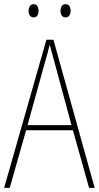

<svg xmlns="http://www.w3.org/2000/svg" viewBox="-20 -973 477 927"><path d="M118 -920C118 -903 126 -889 142 -889C159 -889 166 -902 166 -920C166 -938 159 -953 142 -953C126 -953 118 -937 118 -920ZM272 -921C272 -903 280 -889 296 -889C313 -889 321 -903 321 -921C321 -939 313 -953 296 -953C280 -953 272 -938 272 -921ZM410 -66H437L238 -781H204L0 -66H27L106 -344H332ZM243 -673 325 -369H113L197 -672C206 -704 213 -728 220 -757C228 -726 235 -703 243 -673Z"/></svg>

Font: Noto Sans Malayalam UI Condensed Thin
Style: Regular
Weight: 100
Width: 3
Designer: Jelle Bosma - Monotype Design Team
Foundry: Monotype Imaging Inc.
Version: Version 2.104